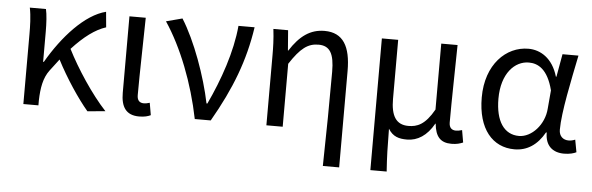

<svg xmlns="http://www.w3.org/2000/svg" viewBox="-49 -718 3325 1079"><g transform="rotate(5 1614.0 -178.5)"><path d="M454 9 555 0C472 -89 383 -225 329 -332C396 -405 458 -451 518 -470L510 -557C393 -528 272 -395 186 -246H182V-416C182 -464 179 -514 172 -543H81C91 -495 92 -438 92 -394V0H177V-28C179 -99 189 -156 222 -200L273 -267C325 -166 397 -58 454 9Z M746 13C777 13 796 7 811 0L799 -69C787 -65 776 -63 766 -63C743 -63 728 -75 728 -106C728 -237 733 -396 735 -543H643V-112C643 -32 672 13 746 13Z M1059 0H1149C1259 -191 1321 -354 1349 -543H1258C1245 -396 1188 -233 1122 -93H1117C1087 -241 1016 -439 941 -557L850 -533C943 -394 1019 -199 1059 0Z M1799 200H1891V-344C1891 -482 1848 -557 1743 -557C1663 -557 1604 -515 1549 -429H1547L1538 -543H1455C1462 -486 1463 -438 1463 -394V0H1555V-355C1615 -447 1656 -477 1716 -477C1780 -477 1805 -434 1805 -332C1805 -176 1803 23 1799 200Z M2067 200H2159C2153 114 2152 66 2151 -41C2177 2 2212 11 2257 11C2316 11 2369 -22 2408 -92H2410C2417 -19 2446 13 2508 13C2538 13 2556 7 2573 0L2561 -69C2547 -65 2537 -63 2527 -63C2504 -63 2488 -75 2488 -106C2488 -237 2492 -396 2494 -543H2402V-171C2352 -82 2307 -66 2258 -66C2188 -66 2159 -115 2159 -210V-543H2067Z M2863 13C2934 13 2991 -24 3032 -97H3036C3036 -22 3079 13 3143 13C3175 13 3198 6 3212 -1L3199 -71C3188 -66 3174 -63 3162 -63C3132 -63 3108 -82 3108 -119C3108 -218 3147 -400 3176 -543H3086L3063 -414H3060C3030 -517 2960 -557 2893 -557C2767 -557 2655 -448 2655 -262C2655 -83 2740 13 2863 13ZM2882 -64C2798 -64 2749 -136 2749 -263C2749 -406 2823 -480 2902 -480C2953 -480 3009 -453 3039 -335L3030 -232C3024 -140 2953 -64 2882 -64Z"/></g></svg>

Font: Noto Sans Mono CJK SC
Style: Regular
Weight: 400
Designer: Ryoko NISHIZUKA 西塚涼子 (kana, bopomofo & ideographs); Paul D. Hunt (Latin, Greek & Cyrillic); Sandoll Communications 산돌커뮤니
Foundry: Adobe
Version: Version 2.004;hotconv 1.0.118;makeotfexe 2.5.65603